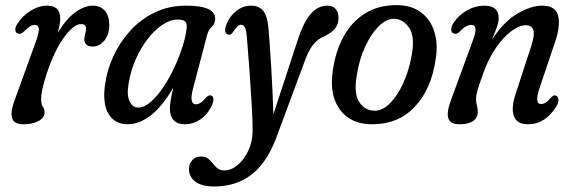

<svg xmlns="http://www.w3.org/2000/svg" viewBox="-20 -464 2177 730"><path d="M50.5 -336Q40.5 -337.5 38.5 -348.2Q36.5 -359 45.5 -372.5Q65 -403.5 96 -423Q127 -442.5 159.5 -442.5Q209 -442.5 209 -393.5Q209 -373.5 199.5 -339.5Q232.5 -393 267 -417.8Q301.5 -442.5 332.5 -442.5Q362 -442.5 378.8 -423Q395.5 -403.5 395.5 -368.5Q395.5 -331.5 376.2 -309.2Q357 -287 333.5 -287Q315.5 -287 308 -294.8Q300.5 -302.5 300.5 -314.5Q300.5 -325.5 303.8 -334.5Q307 -343.5 307 -356.5Q307 -372.5 288 -372.5Q260.5 -372.5 223.5 -322.2Q186.5 -272 156 -179Q143.5 -139.5 140 -120.2Q136.5 -101 136.5 -86.5Q136.5 -66.5 143 -58Q149.5 -49.5 149.5 -37.5Q149.5 -16.5 126.8 -4Q104 8.5 69 8.5Q33 8.5 25.8 -15.5Q18.5 -39.5 38.5 -91L115.5 -303.5Q128.5 -339 127.5 -354.2Q126.5 -369.5 111.5 -369.5Q103 -369.5 93.5 -363.2Q84 -357 68 -341.5Q58 -333 50.5 -336Z M715 -131.5Q705.5 -96 709 -81.8Q712.5 -67.5 724 -67.5Q733.5 -67.5 742.5 -73.2Q751.5 -79 764 -93.5Q773 -103.5 781.5 -101Q799 -97.5 786 -64Q769.5 -29 742 -10.2Q714.5 8.5 682.5 8.5Q654.5 8.5 640.2 -7Q626 -22.5 626 -50Q626 -63.5 628.8 -82Q631.5 -100.5 639 -131Q597.5 -60 553.8 -25.8Q510 8.5 465 8.5Q417.5 8.5 393.5 -29.5Q369.5 -67.5 379 -140.5Q386 -194.5 410 -247.8Q434 -301 473.5 -345.2Q513 -389.5 567 -416Q621 -442.5 688 -442.5Q801.5 -442.5 798 -390Q796.5 -372 785 -362Q773.5 -352 767.5 -331ZM469.5 -149Q461 -104.5 472.2 -79.8Q483.5 -55 505 -55Q528.5 -55 553.5 -77Q578.5 -99 602 -134.2Q625.5 -169.5 644.5 -211Q663.5 -252.5 675.8 -292.5Q688 -332.5 690 -362.5Q690.5 -376 683.2 -382.8Q676 -389.5 654.5 -389.5Q626.5 -389.5 597 -369.5Q567.5 -349.5 541.2 -315.5Q515 -281.5 496 -238.5Q477 -195.5 469.5 -149Z M1111 -309Q1133.5 -378.5 1160.8 -410.5Q1188 -442.5 1225 -442.5Q1246 -442.5 1256.5 -429.5Q1267 -416.5 1267 -396Q1267 -374 1256.2 -358.5Q1245.5 -343 1217 -328Q1186 -315.5 1168.2 -291.2Q1150.5 -267 1134.5 -220.5L1036 44.5Q1000.5 147.5 940.8 196.2Q881 245 794.5 245Q746.5 245 722.5 226.5Q698.5 208 698.5 179Q698.5 158 711.5 144.5Q724.5 131 745.5 131Q765 131 777 144.2Q789 157.5 801 170.8Q813 184 833 184Q859 184 883.8 163.2Q908.5 142.5 924.5 108Q940.5 73.5 940.5 31.5Q940.5 -4 937.2 -62.5Q934 -121 929 -189.8Q924 -258.5 918.5 -324.5Q916 -351.5 910.5 -360.8Q905 -370 896.5 -370Q884 -370 867 -343.5Q856.5 -327.5 844 -334Q828.5 -342.5 842.5 -374.5Q853 -402 878.2 -422.2Q903.5 -442.5 934.5 -442.5Q965 -442.5 980.8 -422.8Q996.5 -403 1000.5 -360Q1006 -294.5 1011.2 -208Q1016.5 -121.5 1019.5 -29.5Z M1487.5 -444.5Q1543.5 -444.5 1580 -417.5Q1616.5 -390.5 1631.2 -344Q1646 -297.5 1636.5 -239.5Q1620.5 -126 1557.8 -58.8Q1495 8.5 1394.5 8.5Q1313 8.5 1272 -47.8Q1231 -104 1245.5 -196.5Q1255.5 -268.5 1286 -324.5Q1316.5 -380.5 1367.2 -412.5Q1418 -444.5 1487.5 -444.5ZM1405 -43Q1435 -43 1463.2 -71.8Q1491.5 -100.5 1513 -147.5Q1534.5 -194.5 1544.5 -250Q1559 -324 1535.8 -358.2Q1512.5 -392.5 1477 -392.5Q1448 -392.5 1419.2 -363.5Q1390.5 -334.5 1368.8 -287.5Q1347 -240.5 1338 -186Q1323.5 -111 1345.2 -77Q1367 -43 1405 -43Z M1707.5 -336Q1697 -337.5 1695.8 -349.5Q1694.5 -361.5 1703.5 -375.5Q1723.5 -406.5 1755.2 -424.5Q1787 -442.5 1821.5 -442.5Q1876 -442.5 1876 -395Q1876 -380.5 1869.5 -362Q1863 -343.5 1851 -314Q1897.5 -384 1948.8 -413.2Q2000 -442.5 2041.5 -442.5Q2093 -442.5 2102.2 -403.5Q2111.5 -364.5 2089 -300L2032 -131Q2010.5 -68.5 2037.5 -68.5Q2045.5 -68.5 2054.2 -73.8Q2063 -79 2076.5 -94.5Q2085 -103.5 2092 -101Q2100 -99 2102.8 -88.8Q2105.5 -78.5 2096.5 -61.5Q2054 8.5 1988 8.5Q1944.5 8.5 1933.8 -22.5Q1923 -53.5 1939.5 -104L1999.5 -288Q2013.5 -330.5 2008 -349.2Q2002.5 -368 1979 -368Q1954 -368 1923 -344.8Q1892 -321.5 1862.8 -278Q1833.5 -234.5 1813 -173Q1798.5 -133 1794.2 -116.2Q1790 -99.5 1790 -88Q1790 -74 1793.2 -62.8Q1796.5 -51.5 1796.5 -37.5Q1796.5 -15.5 1778.2 -3.5Q1760 8.5 1727 8.5Q1691.5 8.5 1684.2 -15.5Q1677 -39.5 1697.5 -91L1775.5 -303.5Q1789 -339 1787.8 -354.2Q1786.5 -369.5 1771.5 -369.5Q1751.5 -369.5 1727.5 -343.5Q1717 -333 1707.5 -336Z"/></svg>

Font: Fraunces 144pt SuperSoft
Style: Italic
Weight: 400
Italic angle: -16°
Version: Version 1.000;[b76b70a41]